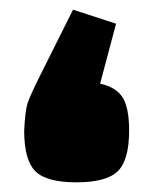

<svg xmlns="http://www.w3.org/2000/svg" viewBox="-20 -371 317 397"><path d="M220 -322 187 -198Q220 -191 233.5 -169.5Q247 -148 247 -101Q247 -40 223.5 -17Q200 6 138 6Q76 6 53 -17Q30 -40 30 -101Q32 -142 37 -157.5Q42 -173 63 -215L131 -351Z"/></svg>

Font: Changa Black
Style: Regular
Weight: 900
Designer: Eduardo Rodriguez Tunni
Foundry: Eduardo Rodriguez Tunni
Version: Version 2.001; ttfautohint (v1.5.10-5e6f)